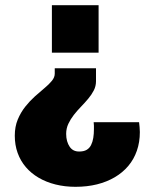

<svg xmlns="http://www.w3.org/2000/svg" viewBox="-20 -548 589 740"><path d="M271 172Q230 172 194 163Q158 154 129 137Q100 120 79.5 96Q59 72 48 41.5Q37 11 37 -25Q37 -60 48.5 -87.5Q60 -115 77.5 -137Q95 -159 114.5 -176.5Q134 -194 151.5 -208.5Q169 -223 180 -236.5Q191 -250 191 -264V-285H350V-235Q350 -216 341.5 -199.5Q333 -183 320 -167.5Q307 -152 292 -136.5Q277 -121 264.5 -105Q252 -89 243.5 -71Q235 -53 235 -32Q235 -17 238.5 -4.5Q242 8 248.5 17.5Q255 27 264 31.5Q273 36 285 36Q303 36 314 29.5Q325 23 331 11Q337 -1 339.5 -16.5Q342 -32 342 -50Q342 -57 342 -63.5Q342 -70 341 -77H516Q517 -68 518 -58.5Q519 -49 519 -39Q519 0 507.5 33Q496 66 474.5 91.5Q453 117 422.5 135Q392 153 354 162.5Q316 172 271 172ZM180 -345V-528H360V-345Z"/></svg>

Font: Archivo SemiCondensed Black
Style: Regular
Weight: 900
Width: 4
Designer: Hector Gatti
Foundry: Omnibus-Type
Version: Version 2.001